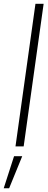

<svg xmlns="http://www.w3.org/2000/svg" viewBox="-70 -770 254 1010"><path d="M11.5 0 116.5 -750H159.5L54.5 0ZM-50.5 220.5 4 51.5H47L-22 220.5Z"/></svg>

Font: Urbanist ExtraLight
Style: Italic
Weight: 250
Version: Version 1.303